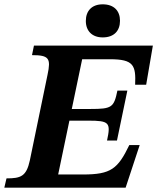

<svg xmlns="http://www.w3.org/2000/svg" viewBox="-40 -868 727 888"><path d="M541 0 606 -197H558C505 -87 473 -61 344 -61H229L281 -310H368C466 -310 473 -301 455 -218H501L549 -449H503C487 -371 477 -364 379 -364H292L340 -594H469C578 -594 589 -566 585 -476H636L667 -657H117L108 -613C187 -613 196 -598 180 -523L98 -126C82 -52 56 -43 -10 -43L-20 0ZM435 -695C487 -695 515 -725 515 -772C515 -818 487 -848 435 -848C385 -848 357 -818 357 -771C357 -725 386 -695 435 -695Z"/></svg>

Font: STIX Two Text
Style: Bold Italic
Weight: 700
Italic angle: -12°
Designer: Ross Mills, John Hudson & Paul Hanslow, Tiro Typeworks Ltd; with prior portions MicroPress Inc. and Coen Hoffman, Elsevi
Foundry: Tiro Typeworks Ltd
Version: Version 2.13 b171